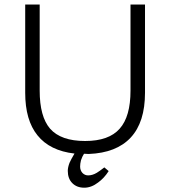

<svg xmlns="http://www.w3.org/2000/svg" viewBox="-20 -708 790 867"><path d="M380.9 -12.7Q505.9 -17.6 570.3 -86.9Q634.8 -156.2 634.8 -289.1V-687.5H569.3V-298.8Q569.3 -181.6 520.5 -127Q471.7 -71.3 364.3 -71.3Q254.9 -71.3 206.1 -127Q159.2 -181.6 159.2 -298.8V-687.5H93.8V-289.1Q93.8 -165 149.4 -96.7Q205.1 -27.3 316.4 -14.6Q300.8 11.7 293.9 27.3Q286.1 47.9 286.1 63.5Q286.1 98.6 306.6 119.1Q327.1 139.6 360.4 139.6Q392.6 139.6 422.9 116.2Q450.2 96.7 470.7 64.5L451.2 47.9Q428.7 65.4 417 72.3Q397.5 84 377.9 84Q363.3 84 352.5 73.2Q341.8 61.5 341.8 43.9Q341.8 31.2 345.7 15.6Q351.6 -2 359.4 -13.7Z"/></svg>

Font: Dotum
Style: Regular
Weight: 400
Version: Version 2.21